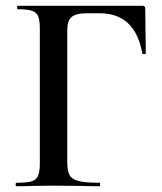

<svg xmlns="http://www.w3.org/2000/svg" viewBox="-20 -645 562 665"><path d="M37 -12Q73 -12 89.5 -17Q106 -22 112 -36.5Q118 -51 118 -81V-544Q118 -574 112.5 -588Q107 -602 91 -607.5Q75 -613 42 -613Q39 -613 39 -619Q39 -625 42 -625H473Q483 -625 483 -616L485 -461Q485 -458 479.5 -457.5Q474 -457 473 -460Q448 -599 326 -599H279Q243 -599 228 -586Q213 -573 213 -543V-85Q213 -53 221 -38.5Q229 -24 252.5 -18Q276 -12 325 -12Q327 -12 327 -6Q327 0 325 0Q284 0 261 -1L163 -2L90 -1Q71 0 37 0Q34 0 34 -6Q34 -12 37 -12Z"/></svg>

Font: Cormorant Unicase SemiBold
Style: Regular
Weight: 600
Designer: Christian Thalmann (Catharsis Fonts)
Foundry: Catharsis Fonts
Version: Version 4.000